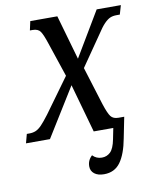

<svg xmlns="http://www.w3.org/2000/svg" viewBox="-101 -599 692 860"><g transform="rotate(-10 245.0 -169.5)"><path d="M303 197Q275 197 259 184.5Q243 172 243 151Q243 123 264 104Q281 122 306 122Q329 122 345 106.5Q361 91 369 50L379 0H290L228 -221L91 0H-18L-7 -41H5Q21 -41 34 -46.5Q47 -52 61 -66.5Q75 -81 97 -110L211 -267L159 -422Q145 -465 134.5 -480Q124 -495 99 -495H87L96 -536H219L277 -333L398 -536H508L496 -495H481Q464 -495 451.5 -489.5Q439 -484 424.5 -469Q410 -454 390 -423L296 -287L350 -113Q364 -70 375 -55.5Q386 -41 410 -41H436L417 54Q404 124 377.5 160.5Q351 197 303 197Z"/></g></svg>

Font: Noto Serif Condensed
Style: Italic
Weight: 400
Width: 3
Italic angle: -12°
Designer: Monotype Design Team
Foundry: Monotype Imaging Inc.
Version: Version 2.014; ttfautohint (v1.8.4.7-5d5b)